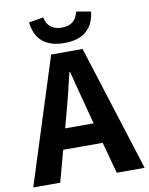

<svg xmlns="http://www.w3.org/2000/svg" viewBox="-97 -914 763 981"><g transform="rotate(-10 284.0 -423.5)"><path d="M120 -834 196 -847Q209 -779 281 -779Q353 -779 366 -847L442 -834Q426 -699 281 -699Q136 -699 120 -834ZM428 0 384 -163H179L135 0H-5L203 -653H366L573 0ZM208 -269H356L338 -336Q327 -376 306 -457.5Q285 -539 283 -548H279Q249 -419 226 -336Z"/></g></svg>

Font: Assistant
Style: Bold
Weight: 700
Designer: Hebrew By Ben Nathan, Latin by Paul Hunt
Version: Version 2.001;PS 002.001;hotconv 1.0.88;makeotf.lib2.5.64775